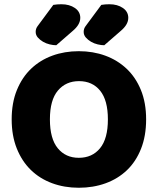

<svg xmlns="http://www.w3.org/2000/svg" viewBox="-20 -866 743 904"><path d="M35 -304Q35 -382 59.5 -442Q84 -502 126.5 -542.5Q169 -583 226.5 -604Q284 -625 351 -625Q418 -625 475.5 -604Q533 -583 576 -542.5Q619 -502 643.5 -442Q668 -382 668 -304Q668 -226 644 -165.5Q620 -105 577.5 -64.5Q535 -24 477 -3Q419 18 351 18Q283 18 225 -3.5Q167 -25 125 -66Q83 -107 59 -167Q35 -227 35 -304ZM215 -304Q215 -213 252 -168Q289 -123 351 -123Q414 -123 451 -168Q488 -213 488 -304Q488 -394 451.5 -439Q415 -484 352 -484Q290 -484 252.5 -439.5Q215 -395 215 -304ZM231 -843Q249 -846 269 -846Q307 -846 332.5 -828.5Q358 -811 358 -782Q358 -750 322 -720L245 -653Q231 -653 214 -657Q197 -661 182.5 -669.5Q168 -678 158 -689.5Q148 -701 148 -716Q148 -731 157 -743ZM457 -843Q475 -846 495 -846Q533 -846 558.5 -828.5Q584 -811 584 -782Q584 -750 548 -720L471 -653Q457 -653 440 -657Q423 -661 408.5 -669.5Q394 -678 384 -689.5Q374 -701 374 -716Q374 -731 383 -743Z"/></svg>

Font: Baloo Chettan
Style: Regular
Weight: 400
Designer: Maithili Shingre and Ek Type
Foundry: Ek Type
Version: Version 1.443;PS 1.000;hotconv 16.6.51;makeotf.lib2.5.65220;